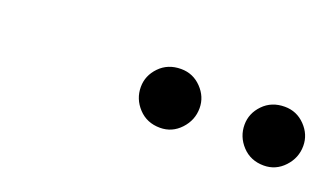

<svg xmlns="http://www.w3.org/2000/svg" viewBox="-28 -766 518 301"><g transform="rotate(20 230.5 -615.0)"><path d="M240 -566Q218 -566 204 -581Q190 -596 190 -616Q190 -635 204 -649.5Q218 -664 240 -664Q260 -664 274 -649.5Q288 -635 288 -616Q288 -596 274 -581Q260 -566 240 -566ZM413 -566Q391 -566 377 -581Q363 -596 363 -616Q363 -635 377 -649.5Q391 -664 413 -664Q433 -664 447 -649.5Q461 -635 461 -616Q461 -596 447 -581Q433 -566 413 -566Z"/></g></svg>

Font: Baskervville
Style: Italic
Weight: 400
Italic angle: -18°
Designer: ANRT
Foundry: ANRT
Version: Version 1.100